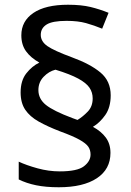

<svg xmlns="http://www.w3.org/2000/svg" viewBox="-20 -785 553 810"><path d="M67 -395Q67 -445 91 -475.5Q115 -506 146 -521Q110 -541 90 -568.5Q70 -596 70 -636Q70 -696 121 -730.5Q172 -765 267 -765Q323 -765 362 -755.5Q401 -746 438 -731L411 -664Q377 -678 343 -687.5Q309 -697 261 -697Q201 -697 176.5 -681.5Q152 -666 152 -638Q152 -610 180 -590.5Q208 -571 284 -543Q361 -515 404 -479Q447 -443 447 -383Q447 -332 424 -299.5Q401 -267 372 -250Q407 -231 426.5 -204.5Q446 -178 446 -140Q446 -71 388.5 -33Q331 5 228 5Q173 5 132 -3.5Q91 -12 59 -28V-103Q91 -88 138 -75Q185 -62 232 -62Q306 -62 334 -83.5Q362 -105 362 -133Q362 -152 352.5 -166Q343 -180 315.5 -195.5Q288 -211 233 -231Q181 -251 143.5 -272Q106 -293 86.5 -322Q67 -351 67 -395ZM142 -405Q142 -368 173.5 -342.5Q205 -317 285 -287L307 -279Q330 -293 350.5 -314.5Q371 -336 371 -370Q371 -395 357.5 -415Q344 -435 310 -453.5Q276 -472 214 -491Q186 -484 164 -461Q142 -438 142 -405Z"/></svg>

Font: Noto Sans Elymaic
Style: Regular
Weight: 400
Designer: Morgane Pierson
Foundry: Google LLC
Version: Version 1.002; ttfautohint (v1.8.4.7-5d5b)